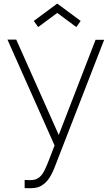

<svg xmlns="http://www.w3.org/2000/svg" viewBox="-20 -779 599 1049"><path d="M188.5 -631.2 164.6 -664.6 292.7 -759.4 420.8 -664.6 396.9 -631.2 292.7 -708.3ZM502.1 -561.5 301 -41.7 68.8 -562.5H20.8L278.1 15.6C231.3 138.5 219.8 169.8 194.8 189.6C172.9 206.3 154.2 206.3 114.6 204.2V249C166.7 250 186.5 249 212.5 231.3C239.6 213.5 260.4 183.3 281.2 128.1L549 -561.5Z"/></svg>

Font: Manrope Thin
Style: Regular
Weight: 100
Width: 4
Designer: Michael Sharanda
Foundry: Michael Sharanda
Version: Version 2.000;PS 002.000;hotconv 1.0.88;makeotf.lib2.5.64775